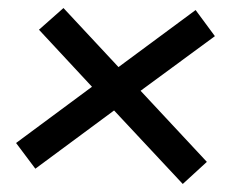

<svg xmlns="http://www.w3.org/2000/svg" viewBox="-20 -473 575 478"><path d="M68 -53 20 -117 209 -257 77 -399 138 -453 275 -306 467 -448 515 -383 330 -247 495 -70 435 -15 264 -198Z"/></svg>

Font: ZCOOL KuaiLe
Style: Regular
Weight: 400
Designer: Lui Bingke
Foundry: ZCOOL
Version: Version 2.000